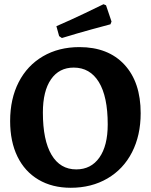

<svg xmlns="http://www.w3.org/2000/svg" viewBox="-20 -877 714 909"><path d="M28 -304Q28 -409 68.5 -488Q109 -567 183.5 -610.5Q258 -654 356 -654Q492 -654 569 -571Q646 -488 646 -341Q646 -236 605 -156Q564 -76 488.5 -32Q413 12 315 12Q227 12 162 -26.5Q97 -65 62.5 -136Q28 -207 28 -304ZM490 -288Q490 -420 448 -488.5Q406 -557 329 -557Q260 -557 221.5 -501.5Q183 -446 183 -344Q183 -213 224 -144Q265 -75 341 -75Q411 -75 450.5 -131Q490 -187 490 -288ZM273 -697 260 -706 247 -753Q314 -782 382 -814.5Q450 -847 470 -857L482 -852L508 -775L503 -762Q483 -757 414 -738Q345 -719 273 -697Z"/></svg>

Font: Sahitya
Style: Bold
Weight: 700
Designer: Juan Pablo del Peral
Foundry: Juan Pablo del Peral (http://www.huertatipografica.com)
Version: Version 1.001;PS 001.000;hotconv 1.0.70;makeotf.lib2.5.58329